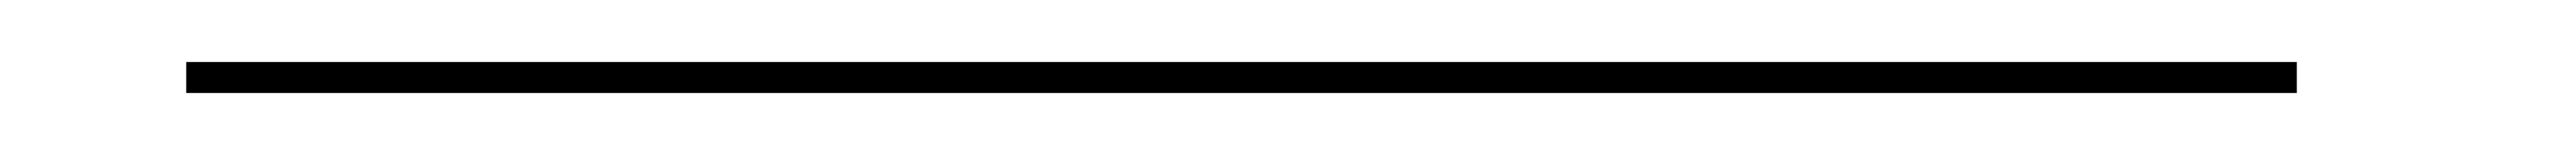

<svg xmlns="http://www.w3.org/2000/svg" viewBox="-20 180 830 50"><path d="M720 210V200H40V210Z"/></svg>

Font: ZnikomitNo24
Style: Regular
Weight: 500
Designer: gluk
Foundry: gluk
Version: Version 0.55